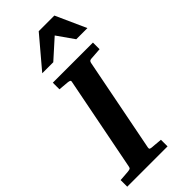

<svg xmlns="http://www.w3.org/2000/svg" viewBox="-302 -969 1021 1021"><g transform="rotate(-45 208.5 -458.5)"><path d="M329.1 -616.2Q321.3 -615.2 318.4 -611.1Q315.4 -606.9 314 -600.1L210 -69.8Q208.5 -61.5 211.9 -58.8Q215.3 -56.2 225.1 -55.2Q234.4 -54.7 244.6 -53.7Q253.4 -52.7 264.6 -51.8Q275.9 -50.8 288.1 -49.8V0H-15.1V-49.8Q-3.9 -50.8 6.6 -51.3Q17.1 -51.8 25.4 -52.7Q35.2 -53.7 43.9 -54.2Q55.2 -55.2 60.3 -57.9Q65.4 -60.5 66.9 -70.8L170.9 -601.1Q173.3 -609.9 168 -612.5Q162.6 -615.2 152.8 -616.2Q144 -616.7 134.8 -617.7Q126.5 -618.7 116.2 -619.4Q106 -620.1 96.2 -621.1V-670.9H397.9V-621.1ZM347.7 -746.1 280.8 -841.3 174.8 -746.1H91.8L236.8 -917.5H354.5L431.6 -746.1Z"/></g></svg>

Font: Charis SIL APac
Style: Bold Italic
Weight: 700
Italic angle: -11°
Foundry: SIL International
Version: Version 5.000